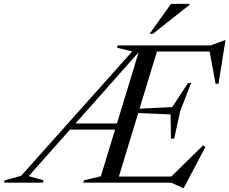

<svg xmlns="http://www.w3.org/2000/svg" viewBox="-108 -938 1178 986"><path d="M39.5 -33.5 115.5 -12 112 0H-87.5L-84 -12L0.5 -35L571 -674L492.5 -693L496.5 -705H707.5L493 0H319.5L323 -12L410 -33L608.5 -684.5L614 -681ZM831 27.5 771 0H428.5L439 -31.5H841.5L762.5 -22.5L935 -191.5L947 -183.5L835.5 27.5ZM247 -272.5 257.5 -304H523L513 -272.5ZM770 -226 768 -350.5 540.5 -360 546 -377 776.5 -388 857.5 -511.5H873.5L817.5 -368L786.5 -226ZM999 -507.5 967 -683.5 1020 -673.5H634L644 -705H975L1046 -731.5H1050L1014 -507.5ZM660.5 -764.5 770 -918H866L865 -913L677.5 -764.5Z"/></svg>

Font: Newsreader 60pt
Style: Italic
Weight: 400
Italic angle: -17°
Designer: Hugues Gentile
Foundry: Production Type
Version: Version 1.003